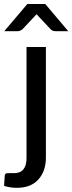

<svg xmlns="http://www.w3.org/2000/svg" viewBox="-56 -737 354 939"><path d="M26.4 181.6Q-7.8 181.6 -36.1 171.9L-32.7 120.6Q-30.3 111.3 -23.4 110.4Q-16.6 109.4 12.7 109.9Q74.2 109.9 73.7 34.2V-507.3H168.5V34.2Q168.5 99.6 131.8 140.6Q95.2 181.6 26.4 181.6ZM214.4 -584.5Q200.2 -584.5 190.9 -594.7L131.3 -658.2Q127.4 -661.6 123 -667.5L54.7 -594.7Q43.5 -585 30.8 -584.5H-35.2L77.6 -717.3H165.5L277.8 -584.5Z"/></svg>

Font: Lato-Medium
Style: Regular
Weight: 500
Designer: Lukasz Dziedzic
Foundry: tyPoland Lukasz Dziedzic
Version: Version 2.006; 2014-01-15